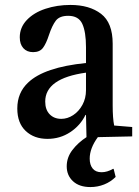

<svg xmlns="http://www.w3.org/2000/svg" viewBox="-20 -552 561 777"><path d="M94 -218Q159 -280 328 -297V-361Q328 -423 313 -455.5Q298 -488 256 -488Q221 -488 206 -468.5Q191 -449 178 -410Q167 -376 154 -358.5Q141 -341 114 -341Q89 -341 74.5 -357Q60 -373 60 -401Q60 -441 88.5 -471Q117 -501 164 -516.5Q211 -532 265 -532Q342 -532 389 -496Q436 -460 436 -375V-126Q436 -73 442 -44L515 -38V0L376 3Q343 48 343 90Q343 115 355 130Q367 145 391 145Q414 145 438 131L440 132L448 164Q428 184 401.5 194.5Q375 205 346 205Q301 205 275.5 181.5Q250 158 250 121Q250 85 273 55Q296 25 330 3L328 -87H326Q305 -44 264 -17Q223 10 172 10Q118 10 84 -22Q50 -54 50 -113Q50 -177 94 -218ZM228 -71Q253 -71 276 -86Q299 -101 313.5 -127.5Q328 -154 328 -187V-258Q163 -235 163 -141Q163 -108 181 -89.5Q199 -71 228 -71Z"/></svg>

Font: Minipax
Style: Bold
Weight: 500
Designer: Raphaël Ronot, Igor Stepanchenko (Cyrillic)
Foundry: steppetype
Version: Version 1.002